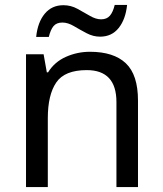

<svg xmlns="http://www.w3.org/2000/svg" viewBox="-20 -755 658 775"><path d="M343 -546Q439 -546 488 -499.5Q537 -453 537 -349V0H450V-343Q450 -472 330 -472Q241 -472 207 -422Q173 -372 173 -278V0H85V-536H156L169 -463H174Q200 -505 246 -525.5Q292 -546 343 -546ZM126 -606Q132 -665 160.5 -699.5Q189 -734 236 -734Q266 -734 292.5 -719.5Q319 -705 343 -691Q367 -677 388 -677Q411 -677 423.5 -691.5Q436 -706 443 -735H493Q487 -677 459 -642Q431 -607 384 -607Q356 -607 329.5 -621Q303 -635 278.5 -649.5Q254 -664 232 -664Q208 -664 196 -649.5Q184 -635 177 -606Z"/></svg>

Font: Noto Kufi Arabic
Style: Regular
Weight: 400
Designer: Monotype Design Team, David Williams, Khaled Hosny
Foundry: Google LLC
Version: Version 2.109; ttfautohint (v1.8.4.7-5d5b)